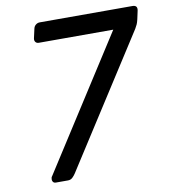

<svg xmlns="http://www.w3.org/2000/svg" viewBox="-80 -768 741 837"><g transform="rotate(-10 291.0 -350.0)"><path d="M85 -22Q85 -27 89 -31L462 -613H133Q123 -613 118 -619.5Q113 -626 115 -636L124 -676Q126 -687 134 -693.5Q142 -700 152 -700H562Q586 -700 581 -676L573 -639Q570 -626 566.5 -618Q563 -610 557 -600L188 -25Q183 -17 174.5 -8.5Q166 0 154 0H100Q91 0 87 -6.5Q83 -13 85 -22Z"/></g></svg>

Font: SVN-Rubik
Style: Italic
Weight: 400
Italic angle: -12°
Designer: Hubert and Fischer
Foundry: Hubert & Fischer
Version: Version 2.101; ttfautohint (v1.8.3)